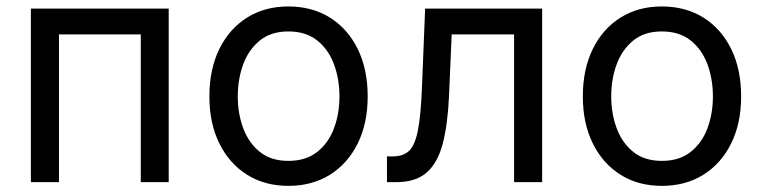

<svg xmlns="http://www.w3.org/2000/svg" viewBox="-20 -573 2402 604"><path d="M510.7 -545.9V0H422.9V-464.8H165.5V0H77.1V-545.9Z M887.2 11.7Q813 11.7 757.1 -23.4Q701.2 -58.6 669.9 -122.1Q638.7 -185.5 638.7 -269.5Q638.7 -355 669.9 -418.7Q701.2 -482.4 757.1 -517.6Q813 -552.7 887.2 -552.7Q961.9 -552.7 1018.1 -517.6Q1074.2 -482.4 1105.5 -418.7Q1136.7 -355 1136.7 -269.5Q1136.7 -185.5 1105.5 -122.1Q1074.2 -58.6 1018.1 -23.4Q961.9 11.7 887.2 11.7ZM887.2 -66.9Q942.4 -66.9 978 -95.2Q1013.7 -123.5 1030.8 -169.7Q1047.9 -215.8 1047.9 -269.5Q1047.9 -323.7 1030.8 -370.4Q1013.7 -417 978 -445.6Q942.4 -474.1 887.2 -474.1Q832.5 -474.1 797.4 -445.6Q762.2 -417 745.1 -370.6Q728 -324.2 728 -269.5Q728 -215.8 745.1 -169.7Q762.2 -123.5 797.4 -95.2Q832.5 -66.9 887.2 -66.9Z M1197.3 0V-81.1H1216.8Q1248.5 -81.1 1267.1 -98.6Q1285.6 -116.2 1294.9 -164.1Q1304.2 -211.9 1307.6 -302.7L1317.4 -545.9H1685.5V0H1597.2V-464.8H1400.9L1392.6 -272.5Q1388.7 -182.1 1372.8 -121.3Q1356.9 -60.5 1322.3 -30.3Q1287.6 0 1227.1 0Z M2062 11.7Q1987.8 11.7 1931.9 -23.4Q1876 -58.6 1844.7 -122.1Q1813.5 -185.5 1813.5 -269.5Q1813.5 -355 1844.7 -418.7Q1876 -482.4 1931.9 -517.6Q1987.8 -552.7 2062 -552.7Q2136.7 -552.7 2192.9 -517.6Q2249 -482.4 2280.3 -418.7Q2311.5 -355 2311.5 -269.5Q2311.5 -185.5 2280.3 -122.1Q2249 -58.6 2192.9 -23.4Q2136.7 11.7 2062 11.7ZM2062 -66.9Q2117.2 -66.9 2152.8 -95.2Q2188.5 -123.5 2205.6 -169.7Q2222.7 -215.8 2222.7 -269.5Q2222.7 -323.7 2205.6 -370.4Q2188.5 -417 2152.8 -445.6Q2117.2 -474.1 2062 -474.1Q2007.3 -474.1 1972.2 -445.6Q1937 -417 1919.9 -370.6Q1902.8 -324.2 1902.8 -269.5Q1902.8 -215.8 1919.9 -169.7Q1937 -123.5 1972.2 -95.2Q2007.3 -66.9 2062 -66.9Z"/></svg>

Font: Inter
Style: Regular
Weight: 400
Designer: Rasmus Andersson
Foundry: rsms
Version: Version 4.001;git-9221beed3